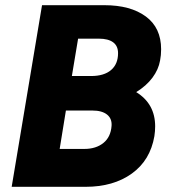

<svg xmlns="http://www.w3.org/2000/svg" viewBox="-20 -720 653 740"><path d="M142 -700H382Q483 -700 542 -656.5Q601 -613 601 -530Q601 -507 597 -487Q591 -452 567.5 -420.5Q544 -389 505 -365Q578 -320 578 -233Q578 -215 575 -195Q559 -102 488 -51Q417 0 310 0H25ZM305 -146Q350 -146 378.5 -169Q407 -192 410 -235Q412 -263 392.5 -278.5Q373 -294 336 -294H234L210 -146ZM331 -427Q381 -427 408 -450Q435 -473 435 -515Q435 -543 416 -557Q397 -571 361 -571H281L257 -427Z"/></svg>

Font: Oak Sans ExtraBold
Style: Italic
Weight: 800
Italic angle: -9.49998°
Foundry: Erik Kennedy, Walven
Version: Version 1.000